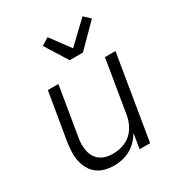

<svg xmlns="http://www.w3.org/2000/svg" viewBox="-181 -894 963 1028"><g transform="rotate(-30 300.0 -380.5)"><path d="M228 8Q199 8 172 1Q145 -6 123.5 -22.5Q102 -39 89 -63Q76 -87 70.5 -114Q65 -141 66.5 -170Q68 -199 72 -228L121 -520H186L136 -218Q132 -197 132 -176.5Q132 -156 136 -136.5Q140 -117 150 -100Q160 -83 176 -71.5Q192 -60 211.5 -55Q231 -50 252 -50Q272 -50 291.5 -53.5Q311 -57 330 -65.5Q349 -74 365 -88Q381 -102 392 -119.5Q403 -137 410 -156Q417 -175 420 -195L474 -520H539L453 0H388L403 -91Q389 -68 370 -48.5Q351 -29 327.5 -16Q304 -3 278.5 2.5Q253 8 228 8ZM302 -600 216 -738 261 -766 350 -646 479 -769 517 -734 384 -600Z"/></g></svg>

Font: Iosevka Light Extended Oblique
Style: Regular
Weight: 300
Width: 7
Italic angle: -9°
Monospace: yes
Designer: Belleve Invis
Foundry: Belleve Invis
Version: Version 32.5.0; ttfautohint (v1.8.4)